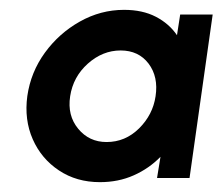

<svg xmlns="http://www.w3.org/2000/svg" viewBox="-20 -735 453 390"><path d="M183 -365Q135.5 -365 99.8 -388.8Q64 -412.5 46.5 -452.2Q29 -492 35.5 -540Q42.5 -588.5 71.2 -628Q100 -667.5 142.2 -691.2Q184.5 -715 232 -715Q269.5 -715 296.5 -701Q323.5 -687 339.5 -663.5L346 -705.5H412L365 -373.5H299L306 -416.5Q282.5 -392.5 251.5 -378.8Q220.5 -365 183 -365ZM122.5 -539.5Q116.5 -500.5 138.8 -473.5Q161 -446.5 196.5 -446.5Q234.5 -446.5 262.5 -474.2Q290.5 -502 296 -539.5Q302 -579 281.8 -605.8Q261.5 -632.5 225 -632.5Q188.5 -632.5 158.5 -605.8Q128.5 -579 122.5 -539.5Z"/></svg>

Font: Urbanist
Style: Bold Italic
Weight: 700
Italic angle: -8°
Designer: Corey Hu
Foundry: Corey Hu
Version: Version 1.330; ttfautohint (v1.8.4.7-5d5b)